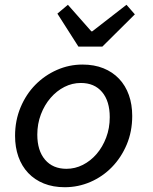

<svg xmlns="http://www.w3.org/2000/svg" viewBox="-20 -771 640 803"><path d="M251 12Q202 12 163.5 -3.5Q125 -19 98 -47.5Q71 -76 57 -115.5Q43 -155 43 -203Q43 -267 66 -322Q89 -377 128 -416.5Q167 -456 218 -478.5Q269 -501 325 -501Q374 -501 412.5 -485.5Q451 -470 478 -441.5Q505 -413 519 -373.5Q533 -334 533 -286Q533 -221 510 -166.5Q487 -112 448 -72Q409 -32 358 -10Q307 12 251 12ZM258 -65Q294 -65 326.5 -81.5Q359 -98 384 -127Q409 -156 424 -195.5Q439 -235 439 -281Q439 -348 407 -386Q375 -424 318 -424Q282 -424 249.5 -407.5Q217 -391 191.5 -361.5Q166 -332 151 -292.5Q136 -253 136 -208Q136 -141 168.5 -103Q201 -65 258 -65ZM308 -576 220 -714 264 -751 362 -640H366L509 -751L544 -711L408 -576Z"/></svg>

Font: Source Code Pro Medium
Style: Italic
Weight: 500
Italic angle: -11°
Monospace: yes
Designer: Paul D. Hunt, Teo Tuominen
Foundry: Adobe Systems Incorporated
Version: Version 1.050;PS 1.000;hotconv 16.6.51;makeotf.lib2.5.65220